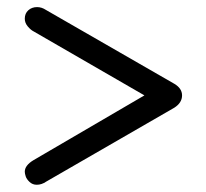

<svg xmlns="http://www.w3.org/2000/svg" viewBox="-20 -590 573 533"><path d="M463.9 -291 108.4 -85.9Q95.7 -77.1 82 -77.1Q70.3 -77.1 62 -85Q53.7 -92.8 51.3 -100.6Q48.8 -108.4 48.8 -113.3Q48.8 -130.9 73.2 -145.5L380.9 -325.2L73.2 -502.9Q65.4 -506.8 57.1 -516.6Q48.8 -526.4 48.8 -538.1Q48.8 -552.7 58.6 -561.5Q68.4 -570.3 83 -570.3Q95.7 -570.3 107.4 -562.5L463.9 -357.4Q485.4 -344.7 485.4 -325.2Q485.4 -304.7 463.9 -291Z"/></svg>

Font: Jura
Style: DemiBold
Weight: 600
Version: Version 2.4